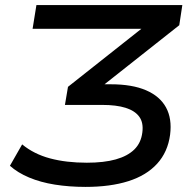

<svg xmlns="http://www.w3.org/2000/svg" viewBox="-20 -725 768 754"><path d="M316 9Q252 9 195.5 0Q139 -9 94 -28Q49 -47 19 -74L67 -158Q113 -120 176.5 -103Q240 -86 321 -86Q388 -86 434.5 -99Q481 -112 507.5 -138Q534 -164 539 -205Q544 -243 527 -266.5Q510 -290 473.5 -301.5Q437 -313 381 -313H235L247 -384L577 -645L574 -612H108L123 -705H696L684 -626L355 -366L347 -394H415Q499 -394 553.5 -370.5Q608 -347 632 -303Q656 -259 648 -196Q639 -128 597 -82Q555 -36 484 -13.5Q413 9 316 9Z"/></svg>

Font: Nunito Sans 10pt SemiExpanded SemiBold
Style: Italic
Weight: 600
Width: 6
Italic angle: -9°
Designer: Vernon Adams
Foundry: Vernon Adams
Version: Version 3.101;gftools[0.9.27]